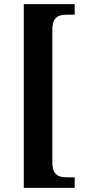

<svg xmlns="http://www.w3.org/2000/svg" viewBox="-20 -780 464 928"><path d="M95 128H341V77H304C265 77 233 68 233 5V-637C233 -700 265 -709 304 -709H341V-760H95Z"/></svg>

Font: Noto Serif Devanagari Condensed
Style: Bold
Weight: 700
Width: 3
Designer: Universal Thirst, Indian Type Foundry and the Monotype Design Team
Foundry: Monotype Imaging Inc.
Version: Version 2.004